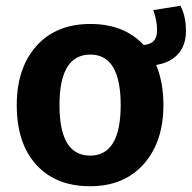

<svg xmlns="http://www.w3.org/2000/svg" viewBox="-20 -629 664 665"><path d="M624 -522Q624 -472 597 -442Q570 -412 521 -404Q546 -343 546 -265Q546 -138 478 -61Q410 16 292 16Q173 16 105.5 -58.5Q38 -133 38 -265Q38 -393 106 -469.5Q174 -546 293 -546Q410 -546 478 -473Q503 -476 513.5 -488.5Q524 -501 524 -525Q524 -557 511 -594L605 -609Q624 -573 624 -522ZM293 -440Q186 -440 186 -265Q186 -90 292 -90Q398 -90 398 -265Q398 -440 293 -440Z"/></svg>

Font: FiraGO SemiBold
Style: Regular
Weight: 600
Designer: bBox Type
Foundry: bBox Type GmbH
Version: Version 1.001;PS 001.001;hotconv 1.0.88;makeotf.lib2.5.64775